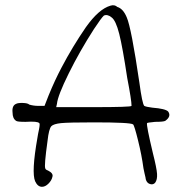

<svg xmlns="http://www.w3.org/2000/svg" viewBox="-20 -679 695 739"><path d="M405.3 -657.2Q420.9 -662.1 431.6 -652.3Q454.1 -645.5 467.8 -612.3Q485.4 -572.3 516.6 -360.4Q527.3 -280.3 535.2 -271.5Q542 -267.6 566.4 -264.6Q616.2 -260.7 627 -250Q640.6 -231.4 616.2 -213.9Q609.4 -210 577.1 -210Q545.9 -207 545.9 -205.1Q543 -196.3 568.4 -89.8Q583 -32.2 584.5 -9.8Q585.9 12.7 577.1 24.4Q569.3 33.2 557.1 29.3Q544.9 25.4 541 10.7L540 3.9Q538.1 -2 536.1 -12.7Q534.2 -23.4 532.2 -31.2Q525.4 -82 511.2 -139.2Q497.1 -196.3 492.2 -200.2Q482.4 -208 341.8 -208Q243.2 -208 214.8 -205.1Q186.5 -202.1 177.7 -193.4Q168 -182.6 163.1 -137.7Q149.4 -39.1 154.3 -31.2Q154.3 -26.4 165 -22.5Q186.5 -11.7 181.6 2Q178.7 15.6 166.5 27.8Q154.3 40 141.6 40Q125 40 115.2 18.6Q100.6 -15.6 124 -148.4Q126 -162.1 129.9 -179.7Q134.8 -204.1 130.9 -205.1Q125 -212.9 78.1 -210Q45.9 -210 42 -213.9Q28.3 -222.7 28.3 -246.1Q25.4 -272.5 42 -279.3Q48.8 -283.2 67.9 -282.7Q86.9 -282.2 92.8 -276.4Q109.4 -271.5 127 -271.5H151.4L167 -311.5Q191.4 -371.1 216.8 -418.9Q258.8 -499 310.5 -574.2Q360.4 -644.5 405.3 -657.2ZM409.2 -612.3Q393.6 -625 379.9 -619.1Q370.1 -610.4 341.8 -567.4Q287.1 -482.4 244.6 -396.5Q202.1 -310.5 199.2 -279.3L196.3 -266.6H338.9Q486.3 -266.6 486.3 -271.5Q486.3 -293 469.7 -378.9Q452.1 -496.1 439 -548.3Q425.8 -600.6 409.2 -612.3Z"/></svg>

Font: JasonHandwriting2
Style: Regular
Weight: 400
Version: Version 1.05.10